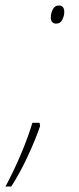

<svg xmlns="http://www.w3.org/2000/svg" viewBox="-65 -551 289 699"><path d="M140 -465Q155 -465 162 -479.5Q169 -494 169 -507Q169 -531 149 -531Q134 -531 127 -516.5Q120 -502 120 -488Q120 -465 140 -465ZM-45 128H-24Q6 82 35 20Q64 -42 81 -92L79 -104H53Q37 -51 11.5 9.5Q-14 70 -45 128Z"/></svg>

Font: Noto Sans UI SemiCondensed Thin
Style: Italic
Weight: 250
Width: 4
Italic angle: -12°
Designer: Monotype Design Team
Foundry: Monotype Imaging Inc.
Version: Version 1.901